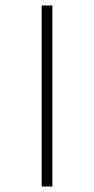

<svg xmlns="http://www.w3.org/2000/svg" viewBox="-20 -680 342 700"><path d="M132 0ZM132 -660H171V0H132Z"/></svg>

Font: Cairo ExtraLight
Style: Regular
Weight: 250
Designer: Mohamed Gaber, the designers of Titillium
Foundry: Kief Type Foundry
Version: Version 2.009; ttfautohint (v1.5.33-1714) -l 8 -r 50 -G 200 